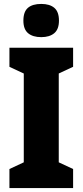

<svg xmlns="http://www.w3.org/2000/svg" viewBox="-20 -957 420 977"><path d="M352 0H28V-97L101 -131V-583L28 -617V-714H352V-617L279 -583V-131L352 -97ZM190 -937Q233 -937 256.5 -917Q280 -897 280 -852Q280 -808 256 -788Q232 -768 190 -768Q147 -768 123 -788Q99 -808 99 -852Q99 -897 122 -917Q145 -937 190 -937Z"/></svg>

Font: Noto Sans Thai Cond Blk
Style: Regular
Weight: 900
Width: 3
Designer: Monotype Design Team
Foundry: Monotype Imaging Inc.
Version: Version 2.002; ttfautohint (v1.8.4.7-5d5b)